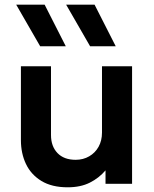

<svg xmlns="http://www.w3.org/2000/svg" viewBox="-20 -782 656 817"><path d="M268 15Q200.5 15 156.2 -12Q112 -39 90.5 -84.2Q69 -129.5 69 -185.5V-500H197V-207.5Q197 -159.5 224.5 -130.8Q252 -102 302 -102Q334 -102 359.5 -116.8Q385 -131.5 399.5 -157.5Q414 -183.5 414 -218V-500H542V0H429V-57Q401.5 -24.5 362.2 -4.8Q323 15 268 15ZM363.5 -585 261.5 -762H382.5L472.5 -585ZM151 -585 49 -762H170L260 -585Z"/></svg>

Font: Geologica Cursive Medium
Style: Regular
Weight: 500
Designer: Sindre Bremnes, Frode Helland
Foundry: Monokrom Skriftforlag AS
Version: Version 1.010;gftools[0.9.28]